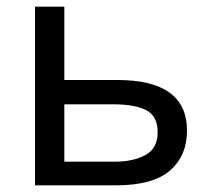

<svg xmlns="http://www.w3.org/2000/svg" viewBox="-20 -556 634 576"><path d="M332 -316Q541 -316 541 -164Q541 -89 490 -44.5Q439 0 328 0H85V-536H173V-316ZM453 -159Q453 -208 418.5 -225.5Q384 -243 322 -243H173V-71H324Q380 -71 416.5 -91Q453 -111 453 -159Z"/></svg>

Font: TSCustom
Style: Regular
Weight: 400
Designer: Monotype Design Team
Foundry: Monotype Imaging Inc.
Version: Version 2.004; ttfautohint (v1.8.3) -l 8 -r 50 -G 200 -x 14 